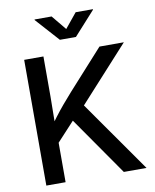

<svg xmlns="http://www.w3.org/2000/svg" viewBox="-100 -1019 882 1094"><g transform="rotate(-10 341.0 -472.0)"><path d="M156.7 -192.9V-308.6Q180.7 -343.8 204.6 -375.5Q228.5 -407.2 254.4 -438Q280.3 -468.8 309.1 -501L513.7 -727.5H654.8L345.2 -387.2L337.9 -388.7ZM78.1 0V-727.5H189.5V-494.6L187.5 -328.6L189.5 -274.4V0ZM526.4 0 278.3 -356.4 347.7 -441.9 657.7 0ZM274.9 -943.8 344.7 -858.9 414.1 -943.8H513.7V-940.4L391.1 -804.7H298.3L176.3 -940.4V-943.8Z"/></g></svg>

Font: Inter 17pt Medium
Style: Regular
Weight: 500
Version: Version 4.001;git-66647c0bb